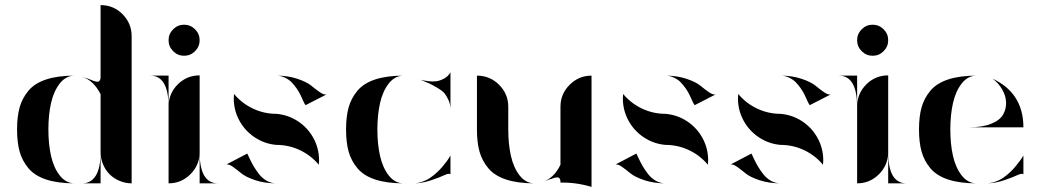

<svg xmlns="http://www.w3.org/2000/svg" viewBox="-20 -720 4086 754"><path d="M375 -700Q426 -700 461.5 -664Q497 -628 497 -578V0Q473 0 450 -9.5Q427 -19 410.5 -35.5Q394 -52 384.5 -75Q375 -98 375 -123V-350Q348 -404 303 -418Q321 -413 336 -407Q349 -401 358 -399.5Q367 -398 370 -402Q373 -406 374 -409Q375 -412 375 -418ZM303 0Q337 0 356 -30Q375 -60 375 -123V0ZM274 -423Q239 -423 215 -392.5Q191 -362 180.5 -315.5Q170 -269 170 -211.5Q170 -154 180.5 -107.5Q191 -61 215 -30.5Q239 0 274 0Q207 0 161.5 -15Q116 -30 91.5 -59.5Q67 -89 57 -125Q47 -161 47 -211.5Q47 -262 57 -298Q67 -334 91.5 -363.5Q116 -393 161.5 -408Q207 -423 274 -423Z M836 0H764V-118Q762 -69 726.5 -34.5Q691 0 642 0V-302Q642 -302 642 -303Q641 -423 570 -423H642V-304Q643 -354 678.5 -389Q714 -424 764 -424V-123Q764 -122 764 -119Q765 0 836 0ZM746 -519Q728 -501 703 -501Q678 -501 660 -519Q642 -537 642 -562Q642 -587 660 -605Q678 -623 703 -623Q728 -623 746 -605Q764 -587 764 -562Q764 -537 746 -519Z M1065 -273Q1112 -269 1150.5 -243.5Q1189 -218 1211 -177.5Q1233 -137 1233 -90Q1233 -82 1232 -73Q1201 -110 1157.5 -130.5Q1114 -151 1065 -151Q1019 -155 980.5 -180.5Q942 -206 920 -246.5Q898 -287 898 -334Q898 -342 899 -351Q930 -314 973.5 -293.5Q1017 -273 1065 -273ZM1180 -307Q1177 -310 1171.5 -322Q1166 -334 1160.5 -346Q1155 -358 1145 -372.5Q1135 -387 1124.5 -397.5Q1114 -408 1098 -415.5Q1082 -423 1065 -423Q1111 -423 1148 -410.5Q1185 -398 1202.5 -383.5Q1220 -369 1236 -358Q1252 -347 1262 -349ZM951 -117Q953 -113 960.5 -97Q968 -81 976.5 -66.5Q985 -52 997.5 -36Q1010 -20 1027.5 -10Q1045 0 1066 0Q1019 0 982 -12.5Q945 -25 927.5 -39.5Q910 -54 894.5 -65Q879 -76 869 -74Z M1631 -407Q1635 -406 1641 -404.5Q1647 -403 1663.5 -401Q1680 -399 1694 -401Q1708 -403 1724 -411.5Q1740 -420 1749 -436V-290Q1749 -310 1741.5 -326.5Q1734 -343 1726 -353Q1718 -363 1698.5 -374.5Q1679 -386 1668.5 -391Q1658 -396 1631 -407ZM1602 0Q1619 0 1637 -6Q1655 -12 1669 -21.5Q1683 -31 1696 -43Q1709 -55 1718.5 -66.5Q1728 -78 1735 -87.5Q1742 -97 1745 -103L1749 -109V-35Q1744 -41 1726 -32.5Q1708 -24 1673 -12Q1638 0 1602 0ZM1566 -423Q1531 -423 1507 -392.5Q1483 -362 1472.5 -315.5Q1462 -269 1462 -211.5Q1462 -154 1472.5 -107.5Q1483 -61 1507 -30.5Q1531 0 1566 0Q1499 0 1453.5 -15Q1408 -30 1383.5 -59.5Q1359 -89 1349 -125Q1339 -161 1339 -211.5Q1339 -262 1349 -298Q1359 -334 1383.5 -363.5Q1408 -393 1453.5 -408Q1499 -423 1566 -423Z M1976 -211Q1976 -154 1986.5 -107.5Q1997 -61 2021 -30.5Q2045 0 2080 0Q2013 0 1967.5 -15Q1922 -30 1897.5 -59.5Q1873 -89 1863 -125Q1853 -161 1853 -211V-423Q1904 -423 1940 -387Q1976 -351 1976 -301V-212ZM2181 -301Q2181 -351 2217 -387Q2253 -423 2303 -423V14Q2244 -4 2181 -3V-5Q2181 -10 2180.5 -12.5Q2180 -15 2178 -18.5Q2176 -22 2172.5 -23Q2169 -24 2161 -22.5Q2153 -21 2142 -16V-17Q2127 -11 2109 -5Q2155 -19 2181 -73Z M2593 -273Q2640 -269 2678.5 -243.5Q2717 -218 2739 -177.5Q2761 -137 2761 -90Q2761 -82 2760 -73Q2729 -110 2685.5 -130.5Q2642 -151 2593 -151Q2547 -155 2508.5 -180.5Q2470 -206 2448 -246.5Q2426 -287 2426 -334Q2426 -342 2427 -351Q2458 -314 2501.5 -293.5Q2545 -273 2593 -273ZM2708 -307Q2705 -310 2699.5 -322Q2694 -334 2688.5 -346Q2683 -358 2673 -372.5Q2663 -387 2652.5 -397.5Q2642 -408 2626 -415.5Q2610 -423 2593 -423Q2639 -423 2676 -410.5Q2713 -398 2730.5 -383.5Q2748 -369 2764 -358Q2780 -347 2790 -349ZM2479 -117Q2481 -113 2488.5 -97Q2496 -81 2504.5 -66.5Q2513 -52 2525.5 -36Q2538 -20 2555.5 -10Q2573 0 2594 0Q2547 0 2510 -12.5Q2473 -25 2455.5 -39.5Q2438 -54 2422.5 -65Q2407 -76 2397 -74Z M3045 -273Q3092 -269 3130.5 -243.5Q3169 -218 3191 -177.5Q3213 -137 3213 -90Q3213 -82 3212 -73Q3181 -110 3137.5 -130.5Q3094 -151 3045 -151Q2999 -155 2960.5 -180.5Q2922 -206 2900 -246.5Q2878 -287 2878 -334Q2878 -342 2879 -351Q2910 -314 2953.5 -293.5Q2997 -273 3045 -273ZM3160 -307Q3157 -310 3151.5 -322Q3146 -334 3140.5 -346Q3135 -358 3125 -372.5Q3115 -387 3104.5 -397.5Q3094 -408 3078 -415.5Q3062 -423 3045 -423Q3091 -423 3128 -410.5Q3165 -398 3182.5 -383.5Q3200 -369 3216 -358Q3232 -347 3242 -349ZM2931 -117Q2933 -113 2940.5 -97Q2948 -81 2956.5 -66.5Q2965 -52 2977.5 -36Q2990 -20 3007.5 -10Q3025 0 3046 0Q2999 0 2962 -12.5Q2925 -25 2907.5 -39.5Q2890 -54 2874.5 -65Q2859 -76 2849 -74Z M3540 0H3468V-118Q3466 -69 3430.5 -34.5Q3395 0 3346 0V-302Q3346 -302 3346 -303Q3345 -423 3274 -423H3346V-304Q3347 -354 3382.5 -389Q3418 -424 3468 -424V-123Q3468 -122 3468 -119Q3469 0 3540 0ZM3450 -519Q3432 -501 3407 -501Q3382 -501 3364 -519Q3346 -537 3346 -562Q3346 -587 3364 -605Q3382 -623 3407 -623Q3432 -623 3450 -605Q3468 -587 3468 -562Q3468 -537 3450 -519Z M3852 0Q3869 0 3887 -6Q3905 -12 3919 -21.5Q3933 -31 3946 -43Q3959 -55 3968 -66.5Q3977 -78 3984.5 -87.5Q3992 -97 3995 -103L3999 -109V-35Q3994 -41 3976 -32.5Q3958 -24 3923 -12Q3888 0 3852 0ZM3816 0Q3749 0 3703.5 -15Q3658 -30 3633.5 -59.5Q3609 -89 3599 -125Q3589 -161 3589 -211.5Q3589 -262 3599 -298Q3609 -334 3633.5 -363.5Q3658 -393 3703.5 -408Q3749 -423 3816 -423Q3781 -423 3757 -392.5Q3733 -362 3722.5 -315.5Q3712 -269 3712 -211.5Q3712 -154 3722.5 -107.5Q3733 -61 3757 -30.5Q3781 0 3816 0ZM3786 -220Q3838 -220 3872.5 -234Q3907 -248 3919.5 -270.5Q3932 -293 3931 -318.5Q3930 -344 3915.5 -369Q3901 -394 3878 -411Q3936 -384 3966 -339Q3999 -290 3999 -220Z"/></svg>

Font: Oscilla
Style: Regular
Weight: 400
Designer: Ryan Lin
Version: Version 1.0